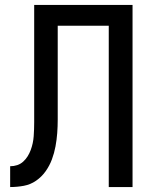

<svg xmlns="http://www.w3.org/2000/svg" viewBox="-20 -755 640 775"><path d="M21 0V-84Q36 -84 49.5 -88.5Q63 -93 73.5 -102.5Q84 -112 91.5 -124Q99 -136 104 -149.5Q109 -163 112 -177Q115 -191 116 -205Q117 -219 117.5 -233.5Q118 -248 118 -262Q118 -280 118 -298Q118 -316 118 -335V-735H515V0H419V-651H213V-335Q213 -334 213 -333.5Q213 -333 213 -333V-331Q213 -330 213 -329Q213 -328 213 -327Q213 -300 213 -272.5Q213 -245 211 -218Q209 -191 204 -164Q199 -137 189.5 -111.5Q180 -86 164 -63.5Q148 -41 125.5 -25.5Q103 -10 76 -5Q49 0 21 0Z"/></svg>

Font: Iosevka Custom Medium Extended
Style: Regular
Weight: 500
Width: 7
Monospace: yes
Designer: Belleve Invis
Foundry: Belleve Invis
Version: Version 11.2.4; ttfautohint (v1.8.4)